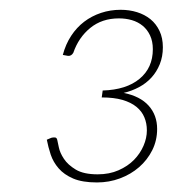

<svg xmlns="http://www.w3.org/2000/svg" viewBox="-20 -828 374 402"><path d="M78 -446ZM232.5 -807.5Q251 -807.5 267 -802.5Q283 -797.5 295 -787.8Q307 -778 314 -763.2Q321 -748.5 321 -729Q321 -709.5 314.5 -693.5Q308 -677.5 297 -665.5Q286 -653.5 271 -645.5Q256 -637.5 239 -633.5Q273.5 -626.5 291.2 -606.8Q309 -587 309 -558Q309 -534 298.8 -513.5Q288.5 -493 271.2 -478Q254 -463 231.2 -454.5Q208.5 -446 183 -446Q152.5 -446 133.2 -454.2Q114 -462.5 102.8 -475.5Q91.5 -488.5 86.2 -504.2Q81 -520 78 -535.5L87.5 -539.5Q91 -540.5 95 -540.2Q99 -540 100 -534.5Q101 -531 103.2 -519.5Q105.5 -508 113.8 -495.5Q122 -483 138.5 -473Q155 -463 184.5 -463Q209 -463 228.2 -471.5Q247.5 -480 260.5 -493.2Q273.5 -506.5 280.5 -522.8Q287.5 -539 287.5 -555Q287.5 -570 282.2 -582.5Q277 -595 265.8 -604.2Q254.5 -613.5 236.5 -618.8Q218.5 -624 193 -624L195 -638.5Q244.5 -640 272.2 -663Q300 -686 300 -725Q300 -741.5 294.2 -753.8Q288.5 -766 278.8 -774Q269 -782 256.2 -785.8Q243.5 -789.5 229 -789.5Q193.5 -789.5 169 -769.5Q144.5 -749.5 133.5 -717.5Q129.5 -710.5 122.5 -711L111.5 -713Q117.5 -735.5 129 -753Q140.5 -770.5 156.2 -782.5Q172 -794.5 191.5 -801Q211 -807.5 232.5 -807.5Z"/></svg>

Font: Lato Thin
Style: Italic
Weight: 200
Italic angle: -7°
Designer: Lukasz Dziedzic
Foundry: tyPoland Lukasz Dziedzic
Version: Version 2.007; 2014-02-27